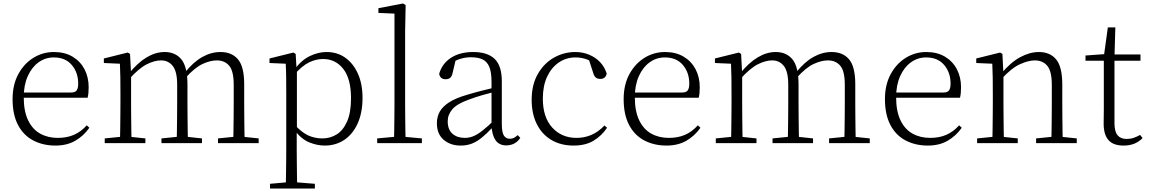

<svg xmlns="http://www.w3.org/2000/svg" viewBox="-20 -820 6582 1100"><path d="M298 14Q227 14 171 -15Q115 -44 83.5 -103.5Q52 -163 52 -252Q52 -334 84.5 -394.5Q117 -455 171 -488.5Q225 -522 289 -522Q351 -522 395.5 -495.5Q440 -469 464 -423.5Q488 -378 488 -320Q488 -283 482 -260H82V-290H387Q411 -290 419.5 -302.5Q428 -315 428 -341Q428 -404 391.5 -447.5Q355 -491 288 -491Q240 -491 201 -463Q162 -435 139 -383.5Q116 -332 116 -263Q116 -183 141 -131Q166 -79 210 -54.5Q254 -30 311 -30Q364 -30 404.5 -48Q445 -66 477 -102L492 -88Q459 -41 411 -13.5Q363 14 298 14Z M580 0V-27L690 -38H710L813 -27V0ZM667 0Q668 -24 668.5 -64.5Q669 -105 669.5 -149Q670 -193 670 -226V-282Q670 -333 669.5 -375.5Q669 -418 667 -455L575 -459V-485L712 -519L725 -511L731 -396V-393V-226Q731 -193 731.5 -149Q732 -105 732.5 -64.5Q733 -24 734 0ZM905 0V-27L1014 -38H1035L1137 -27V0ZM992 0Q993 -24 993.5 -64Q994 -104 994.5 -148Q995 -192 995 -226V-334Q995 -411 969.5 -442.5Q944 -474 903 -474Q865 -474 820.5 -451.5Q776 -429 720 -367L709 -398H718Q768 -460 819.5 -491Q871 -522 923 -522Q985 -522 1019.5 -479.5Q1054 -437 1054 -335V-226Q1054 -192 1054.5 -148Q1055 -104 1055.5 -64Q1056 -24 1057 0ZM1229 0V-27L1338 -38H1358L1462 -27V0ZM1315 0Q1317 -24 1317.5 -64Q1318 -104 1318.5 -148Q1319 -192 1319 -226V-334Q1319 -413 1293 -443.5Q1267 -474 1222 -474Q1185 -474 1140.5 -453.5Q1096 -433 1043 -374L1031 -404H1039Q1088 -465 1139 -493.5Q1190 -522 1243 -522Q1308 -522 1343.5 -480Q1379 -438 1379 -338V-226Q1379 -192 1379.5 -148Q1380 -104 1380.5 -64Q1381 -24 1382 0Z M1527 260V233L1639 223H1660L1784 233V260ZM1617 260Q1618 229 1618.5 189.5Q1619 150 1619.5 108.5Q1620 67 1620 32V-278Q1620 -330 1619.5 -374Q1619 -418 1617 -455L1524 -459V-485L1661 -519L1674 -511L1679 -425L1681 -420V-80L1680 -71V32Q1680 66 1680.5 107.5Q1681 149 1681.5 189Q1682 229 1683 260ZM1840 14Q1797 14 1751.5 -4.5Q1706 -23 1667 -75H1654L1666 -108Q1707 -62 1745 -44.5Q1783 -27 1827 -27Q1872 -27 1909 -50Q1946 -73 1968.5 -124Q1991 -175 1991 -257Q1991 -369 1946.5 -425.5Q1902 -482 1831 -482Q1791 -482 1750.5 -462.5Q1710 -443 1663 -389L1654 -420H1666Q1706 -475 1754.5 -498.5Q1803 -522 1851 -522Q1912 -522 1958 -489.5Q2004 -457 2030.5 -398Q2057 -339 2057 -259Q2057 -175 2029.5 -113.5Q2002 -52 1953 -19Q1904 14 1840 14Z M2141 0V-27L2260 -38H2279L2397 -27V0ZM2237 0Q2238 -30 2238.5 -69Q2239 -108 2239.5 -149.5Q2240 -191 2240 -226V-742L2148 -746V-773L2289 -800L2304 -791L2301 -637V-226Q2301 -191 2301.5 -149.5Q2302 -108 2302.5 -69Q2303 -30 2304 0Z M2619 14Q2561 14 2522 -19Q2483 -52 2483 -114Q2483 -151 2499.5 -180.5Q2516 -210 2553.5 -234Q2591 -258 2653 -276Q2696 -289 2740.5 -300.5Q2785 -312 2825 -321V-297Q2785 -287 2743.5 -275Q2702 -263 2665 -249Q2598 -225 2571.5 -194Q2545 -163 2545 -125Q2545 -78 2572 -54Q2599 -30 2643 -30Q2668 -30 2691.5 -39.5Q2715 -49 2744.5 -72Q2774 -95 2814 -134L2820 -89H2801Q2769 -55 2741 -32Q2713 -9 2684 2.5Q2655 14 2619 14ZM2881 13Q2839 13 2818.5 -17.5Q2798 -48 2796 -102V-106V-350Q2796 -407 2783 -437.5Q2770 -468 2744 -480Q2718 -492 2678 -492Q2648 -492 2618 -483Q2588 -474 2556 -454L2592 -482L2573 -402Q2569 -382 2559 -374Q2549 -366 2533 -366Q2502 -366 2496 -397Q2513 -456 2564 -489Q2615 -522 2691 -522Q2773 -522 2814 -482.5Q2855 -443 2855 -354V-113Q2855 -61 2867 -43Q2879 -25 2901 -25Q2914 -25 2924 -30Q2934 -35 2946 -46L2961 -30Q2946 -8 2925.5 2.5Q2905 13 2881 13Z M3266 14Q3194 14 3140 -17.5Q3086 -49 3056 -108Q3026 -167 3026 -248Q3026 -335 3061.5 -396.5Q3097 -458 3154 -490Q3211 -522 3276 -522Q3318 -522 3354.5 -507Q3391 -492 3417.5 -464.5Q3444 -437 3456 -398Q3449 -368 3420 -368Q3402 -368 3392.5 -376.5Q3383 -385 3378 -404L3350 -490L3393 -452Q3362 -474 3334 -482.5Q3306 -491 3277 -491Q3224 -491 3181.5 -462Q3139 -433 3114.5 -380.5Q3090 -328 3090 -255Q3090 -148 3144 -89Q3198 -30 3283 -30Q3328 -30 3368 -47Q3408 -64 3443 -101L3458 -88Q3426 -41 3380 -13.5Q3334 14 3266 14Z M3799 14Q3728 14 3672 -15Q3616 -44 3584.5 -103.5Q3553 -163 3553 -252Q3553 -334 3585.5 -394.5Q3618 -455 3672 -488.5Q3726 -522 3790 -522Q3852 -522 3896.5 -495.5Q3941 -469 3965 -423.5Q3989 -378 3989 -320Q3989 -283 3983 -260H3583V-290H3888Q3912 -290 3920.5 -302.5Q3929 -315 3929 -341Q3929 -404 3892.5 -447.5Q3856 -491 3789 -491Q3741 -491 3702 -463Q3663 -435 3640 -383.5Q3617 -332 3617 -263Q3617 -183 3642 -131Q3667 -79 3711 -54.5Q3755 -30 3812 -30Q3865 -30 3905.5 -48Q3946 -66 3978 -102L3993 -88Q3960 -41 3912 -13.5Q3864 14 3799 14Z M4081 0V-27L4191 -38H4211L4314 -27V0ZM4168 0Q4169 -24 4169.5 -64.5Q4170 -105 4170.5 -149Q4171 -193 4171 -226V-282Q4171 -333 4170.5 -375.5Q4170 -418 4168 -455L4076 -459V-485L4213 -519L4226 -511L4232 -396V-393V-226Q4232 -193 4232.5 -149Q4233 -105 4233.5 -64.5Q4234 -24 4235 0ZM4406 0V-27L4515 -38H4536L4638 -27V0ZM4493 0Q4494 -24 4494.5 -64Q4495 -104 4495.5 -148Q4496 -192 4496 -226V-334Q4496 -411 4470.5 -442.5Q4445 -474 4404 -474Q4366 -474 4321.5 -451.5Q4277 -429 4221 -367L4210 -398H4219Q4269 -460 4320.5 -491Q4372 -522 4424 -522Q4486 -522 4520.5 -479.5Q4555 -437 4555 -335V-226Q4555 -192 4555.5 -148Q4556 -104 4556.5 -64Q4557 -24 4558 0ZM4730 0V-27L4839 -38H4859L4963 -27V0ZM4816 0Q4818 -24 4818.5 -64Q4819 -104 4819.5 -148Q4820 -192 4820 -226V-334Q4820 -413 4794 -443.5Q4768 -474 4723 -474Q4686 -474 4641.5 -453.5Q4597 -433 4544 -374L4532 -404H4540Q4589 -465 4640 -493.5Q4691 -522 4744 -522Q4809 -522 4844.5 -480Q4880 -438 4880 -338V-226Q4880 -192 4880.5 -148Q4881 -104 4881.5 -64Q4882 -24 4883 0Z M5296 14Q5225 14 5169 -15Q5113 -44 5081.5 -103.5Q5050 -163 5050 -252Q5050 -334 5082.5 -394.5Q5115 -455 5169 -488.5Q5223 -522 5287 -522Q5349 -522 5393.5 -495.5Q5438 -469 5462 -423.5Q5486 -378 5486 -320Q5486 -283 5480 -260H5080V-290H5385Q5409 -290 5417.5 -302.5Q5426 -315 5426 -341Q5426 -404 5389.5 -447.5Q5353 -491 5286 -491Q5238 -491 5199 -463Q5160 -435 5137 -383.5Q5114 -332 5114 -263Q5114 -183 5139 -131Q5164 -79 5208 -54.5Q5252 -30 5309 -30Q5362 -30 5402.5 -48Q5443 -66 5475 -102L5490 -88Q5457 -41 5409 -13.5Q5361 14 5296 14Z M5578 0V-27L5688 -38H5708L5811 -27V0ZM5665 0Q5666 -24 5666.5 -64.5Q5667 -105 5667.5 -149Q5668 -193 5668 -226V-281Q5668 -333 5667.5 -375.5Q5667 -418 5665 -455L5573 -459V-485L5710 -519L5723 -511L5729 -393V-392V-226Q5729 -193 5729.5 -149Q5730 -105 5730.5 -64.5Q5731 -24 5732 0ZM5916 0V-27L6025 -38H6046L6149 -27V0ZM6003 0Q6004 -24 6004.5 -64Q6005 -104 6005.5 -148Q6006 -192 6006 -226V-334Q6006 -412 5980 -443Q5954 -474 5908 -474Q5873 -474 5824.5 -452.5Q5776 -431 5718 -368L5708 -398H5716Q5770 -463 5825 -492.5Q5880 -522 5932 -522Q5996 -522 6031 -479.5Q6066 -437 6066 -335V-226Q6066 -192 6066.5 -148Q6067 -104 6067.5 -64Q6068 -24 6069 0Z M6334 -472V-508H6514V-472ZM6417 14Q6358 14 6330.5 -17.5Q6303 -49 6303 -112Q6303 -135 6303.5 -152.5Q6304 -170 6304 -196V-472H6199V-502L6324 -511L6304 -496L6327 -663H6370L6365 -493V-481V-115Q6365 -67 6382.5 -45.5Q6400 -24 6434 -24Q6457 -24 6474.5 -30Q6492 -36 6512 -47L6526 -29Q6506 -8 6479 3Q6452 14 6417 14Z"/></svg>

Font: Noto Serif HK ExtraLight
Style: Regular
Weight: 200
Designer: Ryoko NISHIZUKA 西塚涼子 (kana & ideographs); Frank Grießhammer (Latin, Greek & Cyrillic); Wenlong ZHANG 张文龙 (bopomofo); San
Foundry: Adobe
Version: Version 2.002-H1;hotconv 1.1.0;makeotfexe 2.6.0